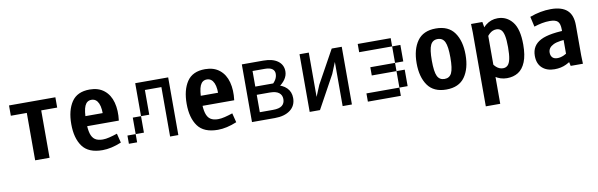

<svg xmlns="http://www.w3.org/2000/svg" viewBox="-45 -848 4466 1434"><g transform="rotate(-10 2187.5 -131.0)"><path d="M273.4 -359.4V0H164.1V-359.4H43V-437.5H394.5V-359.4Z M656.2 -450.2Q722.7 -450.2 765.6 -415.5Q808.6 -380.9 824.7 -320.3Q840.8 -259.8 831.1 -183.6H537.1V-259.8H759.8L720.7 -218.8Q726.6 -294.9 709.5 -333.5Q692.4 -372.1 656.2 -372.1Q621.1 -372.1 605.5 -336.9Q589.8 -301.8 589.8 -218.8Q589.8 -161.1 599.6 -127.9Q609.4 -94.7 630.9 -80.1Q652.3 -65.4 689.5 -65.4Q711.9 -65.4 739.7 -72.3Q767.6 -79.1 799.8 -89.8L817.4 -19.5Q739.3 12.7 673.8 12.7Q567.4 12.7 522 -49.8Q476.6 -112.3 476.6 -218.8Q476.6 -323.2 519 -386.7Q561.5 -450.2 656.2 -450.2Z M1125 -437.5V-375H1062.5V-437.5ZM1062.5 -437.5V-375H1000V-437.5ZM1187.5 -437.5V-375H1125V-437.5ZM1250 -437.5V-375H1187.5V-437.5ZM1250 -375V-312.5H1187.5V-375ZM1250 -312.5V-250H1187.5V-312.5ZM1250 -250V-187.5H1187.5V-250ZM1250 -187.5V-125H1187.5V-187.5ZM1250 -125V-62.5H1187.5V-125ZM1250 -62.5V0H1187.5V-62.5ZM937.5 -62.5V0H875V-62.5ZM1000 -125V-62.5H937.5V-125ZM1062.5 -375V-312.5H1000V-375ZM1062.5 -312.5V-250H1000V-312.5ZM1062.5 -250V-187.5H1000V-250ZM1000 -187.5V-125H937.5V-187.5Z M1531.2 -450.2Q1597.7 -450.2 1640.6 -415.5Q1683.6 -380.9 1699.7 -320.3Q1715.8 -259.8 1706.1 -183.6H1412.1V-259.8H1634.8L1595.7 -218.8Q1601.6 -294.9 1584.5 -333.5Q1567.4 -372.1 1531.2 -372.1Q1496.1 -372.1 1480.5 -336.9Q1464.8 -301.8 1464.8 -218.8Q1464.8 -161.1 1474.6 -127.9Q1484.4 -94.7 1505.9 -80.1Q1527.3 -65.4 1564.5 -65.4Q1586.9 -65.4 1614.7 -72.3Q1642.6 -79.1 1674.8 -89.8L1692.4 -19.5Q1614.3 12.7 1548.8 12.7Q1442.4 12.7 1397 -49.8Q1351.6 -112.3 1351.6 -218.8Q1351.6 -323.2 1394 -386.7Q1436.5 -450.2 1531.2 -450.2Z M1808.6 -437.5H1971.7Q2042 -437.5 2081.1 -408.7Q2120.1 -379.9 2120.1 -330.1Q2120.1 -266.6 2040 -214.8L1995.1 -238.3Q2021.5 -260.7 2033.7 -281.2Q2045.9 -301.8 2045.9 -325.2Q2045.9 -348.6 2027.8 -361.8Q2009.8 -375 1972.7 -375H1878.9V-256.8H2030.3V-240.2Q2082 -231.4 2112.3 -201.2Q2142.6 -170.9 2142.6 -124Q2142.6 -65.4 2099.1 -32.7Q2055.7 0 1982.4 0H1808.6ZM2069.3 -128.9Q2069.3 -159.2 2046.9 -176.8Q2024.4 -194.3 1977.5 -194.3H1878.9V-62.5H1978.5Q2026.4 -62.5 2047.9 -79.6Q2069.3 -96.7 2069.3 -128.9Z M2316.4 -437.5V0H2246.1V-437.5ZM2566.4 -437.5V0H2496.1V-437.5ZM2538.1 -437.5 2460.9 -249 2324.2 0H2274.4L2351.6 -186.5L2490.2 -437.5Z M2937.5 -62.5V0H2875V-62.5ZM2875 -62.5V0H2812.5V-62.5ZM2812.5 -62.5V0H2750V-62.5ZM2812.5 -437.5V-375H2750V-437.5ZM2875 -437.5V-375H2812.5V-437.5ZM2937.5 -437.5V-375H2875V-437.5ZM2812.5 -250V-187.5H2750V-250ZM2875 -250V-187.5H2812.5V-250ZM2937.5 -250V-187.5H2875V-250ZM3000 -375V-312.5H2937.5V-375ZM3000 -312.5V-250H2937.5V-312.5ZM3000 -187.5V-125H2937.5V-187.5ZM3000 -125V-62.5H2937.5V-125ZM2750 -62.5V0H2687.5V-62.5ZM2750 -437.5V-375H2687.5V-437.5Z M3095.7 -218.8Q3095.7 -323.2 3140.6 -386.7Q3185.5 -450.2 3281.2 -450.2Q3377 -450.2 3421.9 -386.7Q3466.8 -323.2 3466.8 -218.8Q3466.8 -114.3 3421.9 -50.8Q3377 12.7 3281.2 12.7Q3185.5 12.7 3140.6 -50.8Q3095.7 -114.3 3095.7 -218.8ZM3351.6 -218.7Q3351.6 -302.7 3335.3 -336.4Q3319.1 -370.1 3281.1 -370.1Q3243.2 -370.1 3227.1 -336.4Q3210.9 -302.7 3210.9 -218.7Q3210.9 -133.8 3227.2 -100.6Q3243.4 -67.4 3281.4 -67.4Q3319.3 -67.4 3335.4 -100.6Q3351.6 -133.8 3351.6 -218.7Z M3548.8 -374 3546.9 -437.5H3632.8L3648.4 -347.7H3658.2V187.5H3548.8ZM3577.1 -127.9 3633.8 -152.3Q3650.4 -113.3 3673.8 -91.8Q3697.3 -70.3 3725.6 -70.3Q3747.1 -70.3 3761.2 -84Q3775.4 -97.7 3782.2 -129.9Q3789.1 -162.1 3789.1 -218.8Q3789.1 -274.4 3782.2 -306.6Q3775.4 -338.9 3761.2 -352.1Q3747.1 -365.2 3725.6 -365.2Q3697.3 -365.2 3673.8 -344.2Q3650.4 -323.2 3633.8 -285.2L3587.9 -303.7Q3619.1 -381.8 3658.7 -413.6Q3698.2 -445.3 3749 -445.3Q3817.4 -445.3 3860.8 -391.1Q3904.3 -336.9 3904.3 -218.8Q3904.3 -137.7 3883.8 -87.4Q3863.3 -37.1 3827.1 -14.6Q3791 7.8 3742.2 7.8Q3691.4 7.8 3649.9 -21.5Q3608.4 -50.8 3577.1 -127.9Z M4128.9 -357.4Q4099.6 -357.4 4069.8 -351.6Q4040 -345.7 4009.8 -335.9L3992.2 -413.1Q4074.2 -443.4 4152.3 -443.4Q4234.4 -443.4 4275.4 -406.7Q4316.4 -370.1 4316.4 -292V-62.5L4318.4 0H4225.6L4207 -83V-278.3Q4207 -323.2 4189.9 -340.3Q4172.9 -357.4 4128.9 -357.4ZM4087.9 -125Q4087.9 -101.6 4100.6 -87.9Q4113.3 -74.2 4139.6 -74.2Q4162.1 -74.2 4187.5 -85.4Q4212.9 -96.7 4252 -124L4255.9 -127L4282.2 -73.2Q4281.2 -72.3 4279.3 -71.3Q4231.4 -34.2 4192.4 -15.1Q4153.3 3.9 4103.5 3.9Q4044.9 3.9 4009.8 -28.3Q3974.6 -60.5 3974.6 -120.1Q3974.6 -198.2 4043.5 -233.9Q4112.3 -269.5 4268.6 -269.5V-202.1Q4169.9 -202.1 4128.9 -182.1Q4087.9 -162.1 4087.9 -125Z"/></g></svg>

Font: Sudo Var
Style: Regular
Weight: 400
Monospace: yes
Designer: Jens Kutilek
Foundry: Jens Kutilek
Version: Version 0.065;FEAKit 1.0